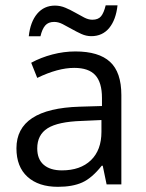

<svg xmlns="http://www.w3.org/2000/svg" viewBox="-20 -701 557 730"><path d="M385.3 0 370.6 -70.8H366.7Q329.6 -23.9 292.7 -7.3Q255.9 9.3 200.2 9.3Q126.5 9.3 84.5 -28.8Q42.5 -66.9 42.5 -137.2Q42.5 -288.1 283.2 -295.4L367.7 -297.9V-328.6Q367.7 -387.2 342.5 -415Q317.4 -442.9 262.2 -442.9Q200.2 -442.9 121.6 -404.8L98.6 -462.4Q135.3 -482.4 179 -493.9Q222.7 -505.4 266.6 -505.4Q355.5 -505.4 398.4 -465.8Q441.4 -426.3 441.4 -339.4V0ZM215.3 -53.2Q285.6 -53.2 325.7 -91.8Q365.7 -130.4 365.7 -199.7V-244.6L290.5 -241.2Q200.7 -238.3 161.1 -213.4Q121.6 -188.5 121.6 -136.7Q121.6 -95.7 146.2 -74.5Q170.9 -53.2 215.3 -53.2ZM327.1 -563.5Q307.6 -563.5 289.1 -572Q270.5 -580.6 252.4 -590.8Q234.4 -601.1 218 -609.4Q201.7 -617.7 186 -617.7Q163.6 -617.7 151.9 -604Q140.1 -590.3 133.8 -563H89.4Q95.2 -617.7 121.3 -648.7Q147.5 -679.7 189 -679.7Q209.5 -679.7 229 -671.4Q248.5 -663.1 266.4 -652.8Q284.2 -642.6 300.3 -634.3Q316.4 -626 331.1 -626Q353.5 -626 364.3 -639.2Q375 -652.3 381.8 -680.7H426.8Q420.9 -626 395.3 -594.7Q369.6 -563.5 327.1 -563.5Z"/></svg>

Font: Bpm'online Open Sans
Style: Regular
Weight: 400
Foundry: Ascender Corporation
Version: Version 1.10